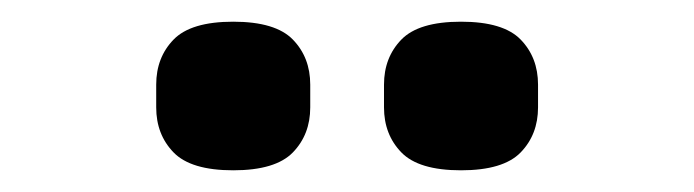

<svg xmlns="http://www.w3.org/2000/svg" viewBox="-20 -762 640 177"><path d="M195 -605Q156 -605 140 -621.5Q124 -638 124 -663V-684Q124 -709 140 -725.5Q156 -742 195 -742Q234 -742 250 -725.5Q266 -709 266 -684V-663Q266 -638 250 -621.5Q234 -605 195 -605ZM405 -605Q366 -605 350 -621.5Q334 -638 334 -663V-684Q334 -709 350 -725.5Q366 -742 405 -742Q444 -742 460 -725.5Q476 -709 476 -684V-663Q476 -638 460 -621.5Q444 -605 405 -605Z"/></svg>

Font: IBM Plex Sans Hebrew SemiBold
Style: Regular
Weight: 600
Designer: Mike Abbink, Paul van der Laan, Pieter van Rosmalen, Yanek Iontef
Foundry: Bold Monday
Version: Version 1.2